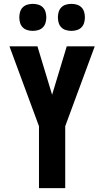

<svg xmlns="http://www.w3.org/2000/svg" viewBox="-20 -975 540 995"><path d="M182 0V-321L29 -735H174L250 -484L326 -735H471L318 -321V0ZM350 -815Q336 -815 322 -819Q308 -823 298 -833Q288 -843 284 -857Q280 -871 280 -885Q280 -899 284 -913Q288 -927 298 -937Q308 -947 322 -951Q336 -955 350 -955Q364 -955 378 -951Q392 -947 402 -937Q412 -927 416 -913Q420 -899 420 -885Q420 -871 416 -857Q412 -843 402 -833Q392 -823 378 -819Q364 -815 350 -815ZM150 -815Q136 -815 122 -819Q108 -823 98 -833Q88 -843 84 -857Q80 -871 80 -885Q80 -899 84 -913Q88 -927 98 -937Q108 -947 122 -951Q136 -955 150 -955Q164 -955 178 -951Q192 -947 202 -937Q212 -927 216 -913Q220 -899 220 -885Q220 -871 216 -857Q212 -843 202 -833Q192 -823 178 -819Q164 -815 150 -815Z"/></svg>

Font: Iosevka SS18 Heavy
Style: Regular
Weight: 900
Monospace: yes
Designer: Belleve Invis
Foundry: Belleve Invis
Version: Version 25.1.1; ttfautohint (v1.8.4)